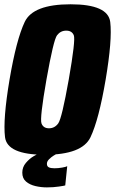

<svg xmlns="http://www.w3.org/2000/svg" viewBox="-24 -700 524 874"><path d="M179.5 4.5Q8.5 4.5 -1.2 -76Q-11 -156.5 19.5 -338Q50.5 -520 88.5 -600.2Q126.5 -680.5 297.2 -680.5Q468 -680.5 477.8 -599.8Q487.5 -519 457 -338Q426 -155.5 388 -75.5Q350 4.5 179.5 4.5ZM199 -116Q225 -116 241.2 -138.5Q257.5 -161 289 -338Q320.5 -518 312 -539.2Q303.5 -560.5 277.5 -560.5Q251.5 -560.5 235.5 -539.2Q219.5 -518 187.5 -338Q156.5 -161 164.8 -138.5Q173 -116 199 -116ZM189.5 153Q163 153 137.2 147Q111.5 141 94.5 126.5Q77.5 112 77.5 86Q77.5 60.5 93.8 41.5Q110 22.5 128 11.8Q146 1 152 0H234.5Q232 1 221 7.8Q210 14.5 199.8 24.5Q189.5 34.5 189.5 45.5Q189.5 57.5 198.5 61.8Q207.5 66 224 66Q241 66 259.2 62.8Q277.5 59.5 282 56.5L273 144Q269.5 145.5 244.2 149.2Q219 153 189.5 153Z"/></svg>

Font: Anybody Condensed ExtraBold
Style: Italic
Weight: 800
Width: 3
Italic angle: -10°
Designer: Tyler Finck
Foundry: Etcetera Type Company
Version: Version 1.010; ttfautohint (v1.8.3) -l 8 -r 50 -G 200 -x 14 